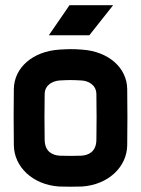

<svg xmlns="http://www.w3.org/2000/svg" viewBox="-20 -700 540 735"><path d="M291 -392C318 -391 349 -375 349 -339C350 -259 350 -244 349 -164C348 -118 318 -106 292 -104C274 -103 226 -103 208 -104C182 -106 152 -118 151 -164C150 -240 150 -263 151 -339C151 -375 182 -390 208 -392C247 -394 254 -394 291 -392ZM33 -144C34 -62 104 7 206 14C224 15 276 15 294 14C396 7 466 -62 467 -144C468 -224 468 -279 467 -359C466 -441 395 -503 295 -510C256 -513 241 -512 206 -510C105 -503 34 -441 33 -359C32 -283 32 -230 33 -144ZM167 -565H322L413 -680H246Z"/></svg>

Font: Fervojo
Style: Bold
Weight: 700
Designer: kohakuno
Version: ver.1.0